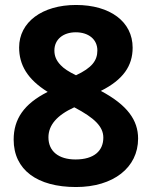

<svg xmlns="http://www.w3.org/2000/svg" viewBox="-20 -878 612 773"><path d="M286 -125C436 -125 536 -203 536 -320C536 -394 493 -455 386 -512C476 -557 514 -613 514 -686C514 -791 423 -858 286 -858C150 -858 57 -789 57 -687C57 -617 90 -559 172 -508C76 -460 35 -398 35 -316C35 -194 130 -125 286 -125ZM286 -575C257 -589 237 -602 224 -616C206 -635 199 -653 199 -675C199 -719 234 -748 285 -748C336 -748 372 -720 372 -675C372 -634 350 -605 286 -575ZM284 -236C216 -236 175 -269 175 -325C175 -374 209 -414 279 -446C361 -403 396 -368 396 -324C396 -271 359 -236 284 -236Z"/></svg>

Font: Noto Naskh Arabic UI
Style: Bold
Weight: 700
Designer: Monotype Design Team, David Williams, Mohamad Dakak and Nizar Qandah
Foundry: Monotype Imaging Inc.
Version: Version 2.016